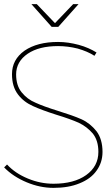

<svg xmlns="http://www.w3.org/2000/svg" viewBox="-22 -906 543 929"><path d="M354 -671C385 -662 412 -651 435 -636L445 -652C421 -667 392 -680 359 -689C325 -698 292 -703 259 -703C192 -703 138 -689 97 -661C56 -632 36 -594 36 -547C36 -506 46 -474 65 -449C84 -424 108 -406 137 -393C165 -380 203 -366 250 -351C296 -337 332 -324 359 -312C386 -299 408 -282 427 -260C445 -237 454 -208 454 -171C454 -124 434 -87 395 -59C356 -31 303 -17 237 -17C195 -17 154 -25 113 -42C72 -59 39 -81 12 -110L-2 -96C27 -66 64 -42 107 -24C150 -6 193 3 237 3C285 3 327 -4 363 -19C398 -33 426 -53 445 -80C464 -106 474 -136 474 -171C474 -212 464 -246 445 -271C425 -296 401 -316 372 -329C343 -342 305 -355 257 -370C212 -384 176 -397 150 -409C123 -420 101 -437 83 -459C65 -481 56 -510 56 -546C56 -587 75 -621 112 -646C149 -671 198 -683 259 -683C290 -683 322 -679 354 -671ZM332 -886 244 -794 156 -886H130L228 -776H260L358 -886Z"/></svg>

Font: Argentum Sans Thin
Style: Regular
Weight: 250
Designer: Julieta Ulanovsky
Foundry: Julieta Ulanovsky
Version: Version 5.001;February 15, 2019;FontCreator 11.5.0.2425 64-b